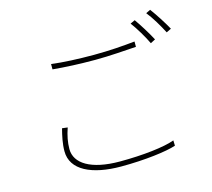

<svg xmlns="http://www.w3.org/2000/svg" viewBox="-115 -960 1231 1113"><g transform="rotate(-15 500.0 -403.0)"><path d="M774 -785 746 -772C774 -735 811 -673 830 -632L859 -647C836 -691 799 -750 774 -785ZM876 -820 849 -807C879 -770 912 -714 935 -669L964 -683C943 -722 903 -784 876 -820ZM240 -633C316 -626 399 -622 494 -622C582 -622 676 -630 741 -634V-666C674 -659 587 -652 494 -652C400 -652 310 -656 240 -665V-633ZM205 -289C194 -246 184 -202 184 -156C184 -43 304 14 480 14C623 14 755 -3 811 -22L810 -54C748 -31 620 -16 480 -16C306 -16 215 -75 215 -161C215 -201 223 -242 238 -285L205 -289Z"/></g></svg>

Font: Genne Gothic ExtraLight
Style: Regular
Weight: 250
Designer: Ryoko NISHIZUKA (kana & ideographs); Paul D. Hunt (Latin, Greek & Cyrillic); Wenlong ZHANG (bopomofo); Sandoll Communica
Foundry: Adobe Systems Incorporated
Version: Version 1.004;PS 1.004;hotconv 16.6.51;makeotf.lib2.5.65220